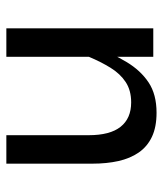

<svg xmlns="http://www.w3.org/2000/svg" viewBox="26 -529 513 605"><g transform="rotate(-90 282.5 -226.5)"><path d="M406.1 -463V0H495.8V-463ZM439.6 -185.1 406.5 -204Q390.3 -165.3 371.5 -134.8Q352.7 -104.3 326.5 -87Q300.4 -69.7 262.3 -69.7Q212 -69.7 185.5 -103Q159 -136.2 159 -203.6V-463H69.3V-191.7Q69.3 -147 77.5 -110Q85.8 -72.9 104.4 -45.9Q123 -18.9 153.8 -4.3Q184.6 10.3 229.8 10.3Q287.7 10.3 325.4 -14.9Q363.2 -40.1 389.6 -84.3Q416 -128.5 439.6 -185.1Z"/></g></svg>

Font: Estedad-VF-FD Black
Style: Regular
Weight: 900
Designer: Amin Abedi
Version: Version 4.000